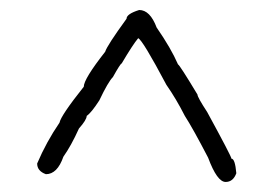

<svg xmlns="http://www.w3.org/2000/svg" viewBox="-20 -776 540 386"><path d="M259.8 -755.9Q281.7 -755.9 294.9 -720.7Q323.7 -679.2 337.9 -646.5Q340.8 -646 377 -585.9Q377 -580.6 396.5 -550.8Q445.3 -461.4 445.3 -457Q452.6 -457 455.1 -427.7Q448.7 -410.2 433.6 -410.2Q416.5 -410.2 398.4 -459Q367.7 -518.1 351.6 -543Q334 -577.6 314.5 -605.5Q266.6 -695.8 257.8 -699.2Q247.1 -686.5 224.6 -648.4Q222.2 -648.4 207 -621.1Q197.3 -611.3 179.7 -574.2Q163.6 -549.3 154.3 -543Q154.3 -535.2 138.7 -517.6Q123 -482.9 107.4 -460.9Q95.2 -425.8 72.3 -425.8Q54.7 -432.1 54.7 -447.3Q73.2 -490.7 99.6 -529.3Q102.5 -543.9 148.4 -601.6Q148.4 -617.2 191.4 -671.9Q195.3 -684.6 234.4 -738.3Q234.4 -748 259.8 -755.9Z"/></svg>

Font: CEF Fonts CJK Mono
Style: Regular
Weight: 400
Designer: PartyBoss (派对大魔王)
Version: Release 2.25